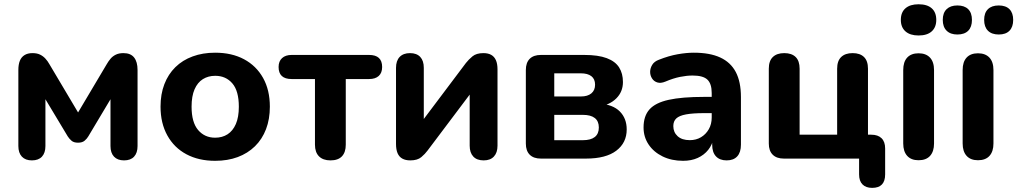

<svg xmlns="http://www.w3.org/2000/svg" viewBox="-20 -750 4812 908"><path d="M130.8 8.5Q100.2 8.5 83.5 -9.2Q66.8 -27 66.8 -59.5V-419Q66.8 -444.8 73.8 -462.4Q80.8 -480 95.9 -489.4Q111 -498.8 133.5 -498.8Q154.8 -498.8 169.2 -491.8Q183.8 -484.8 194.6 -473Q205.5 -461.2 213.8 -446.2L349.2 -218.2L484.5 -446Q492.5 -460 502.4 -471.9Q512.2 -483.8 527.1 -491.2Q542 -498.8 563.8 -498.8Q598 -498.8 614.2 -478.1Q630.5 -457.5 630.5 -419V-59.5Q630.5 -27 614.1 -9.2Q597.8 8.5 566.5 8.5Q536 8.5 519.2 -9.2Q502.5 -27 502.5 -59.5V-322H527.2L397.5 -104.8Q391.5 -94.5 380.5 -84.9Q369.5 -75.2 349 -75.2Q328.5 -75.2 317.9 -84.8Q307.2 -94.2 300.5 -104.8L170 -322H194.8V-59.5Q194.8 -27 178.4 -9.2Q162 8.5 130.8 8.5Z M997.4 10.5Q919.5 10.5 861.5 -20.5Q803.5 -51.5 771.4 -109.4Q739.2 -167.3 739.2 -245.8Q739.2 -304.8 757.3 -351.8Q775.3 -398.8 809.3 -432.3Q843.4 -465.8 891.2 -483.2Q938.9 -500.8 997.4 -500.8Q1076.2 -500.8 1134.1 -469.8Q1192 -438.8 1224.1 -381.5Q1256.2 -324.2 1256.2 -245.6Q1256.2 -186.6 1238.1 -139.2Q1220 -91.8 1185.8 -58.3Q1151.6 -24.8 1104 -7.1Q1056.5 10.5 997.4 10.5ZM997.5 -98.8Q1031.1 -98.8 1056.2 -114.9Q1081.2 -131 1095.4 -163.5Q1109.5 -196 1109.5 -245.4Q1109.5 -320.2 1078.6 -355.9Q1047.8 -391.5 997.8 -391.5Q964.8 -391.5 939.5 -375.8Q914.2 -360 900.1 -327.6Q886 -295.2 886 -245.6Q886 -171.5 916.9 -135.1Q947.8 -98.8 997.5 -98.8Z M1542.8 8.5Q1507.8 8.5 1488.6 -10.6Q1469.5 -29.8 1469.5 -65.8V-376.2H1359.2Q1297.5 -376.2 1297.5 -433.2Q1297.5 -460.2 1313.9 -475.2Q1330.2 -490.2 1359.2 -490.2H1725.5Q1787.2 -490.2 1787.2 -433.2Q1787.2 -405.5 1771.2 -390.9Q1755.2 -376.2 1725.5 -376.2H1615.2V-65.8Q1615.2 -29.8 1597 -10.6Q1578.8 8.5 1542.8 8.5Z M1920.2 8.5Q1898 8.5 1882.9 0.2Q1867.8 -8 1860.2 -25.4Q1852.8 -42.8 1852.8 -69.2V-429.2Q1852.8 -462.8 1870.1 -480.8Q1887.5 -498.8 1919 -498.8Q1950.5 -498.8 1967.4 -480.8Q1984.2 -462.8 1984.2 -429.2V-151.8H1957.5L2183.5 -452.2Q2195.8 -468 2214.2 -483.4Q2232.8 -498.8 2266 -498.8Q2288.5 -498.8 2303.1 -490.5Q2317.8 -482.2 2325.2 -465.4Q2332.8 -448.5 2332.8 -421.8V-61Q2332.8 -28.2 2315.9 -9.9Q2299 8.5 2267.5 8.5Q2235 8.5 2218.1 -9.9Q2201.2 -28.2 2201.2 -61V-339.2H2228.8L2002 -38Q1990.5 -22.2 1972.4 -6.9Q1954.2 8.5 1920.2 8.5Z M2538 0Q2503.5 0 2485.1 -18.4Q2466.8 -36.8 2466.8 -71.2V-419Q2466.8 -453.5 2485.1 -471.9Q2503.5 -490.2 2538 -490.2H2743.2Q2809 -490.2 2849.4 -475Q2889.8 -459.8 2907.9 -431.1Q2926 -402.5 2926 -362Q2926 -316.2 2894.9 -285Q2863.8 -253.8 2812.2 -246V-260.8Q2878.8 -255.8 2911.2 -222.9Q2943.8 -190 2943.8 -138Q2943.8 -74.8 2894.6 -37.4Q2845.5 0 2751.2 0ZM2601.2 -87H2736.5Q2773.8 -87 2792.9 -102.1Q2812 -117.2 2812 -147Q2812 -176.8 2792.9 -191.8Q2773.8 -206.8 2736.5 -206.8H2601.2ZM2601.2 -293.8H2727.5Q2759 -293.8 2776.6 -308.4Q2794.2 -323 2794.2 -349.5Q2794.2 -376.2 2776.6 -389.8Q2759 -403.2 2727.5 -403.2H2601.2Z M3210.5 10.5Q3156 10.5 3113.6 -10.2Q3071.2 -31 3047.4 -66.6Q3023.5 -102.2 3023.5 -147.2Q3023.5 -201.2 3051.5 -232.6Q3079.5 -264 3142.2 -277.9Q3205 -291.8 3309.8 -291.8H3361.8V-215H3310.2Q3257.2 -215 3224.9 -209.1Q3192.5 -203.2 3178.4 -190Q3164.2 -176.8 3164.2 -153.8Q3164.2 -124.5 3184.6 -105.9Q3205 -87.2 3242.2 -87.2Q3272 -87.2 3295.1 -101Q3318.2 -114.8 3332 -138.9Q3345.8 -163 3345.8 -194.5V-309.8Q3345.8 -354.5 3325.2 -373.6Q3304.8 -392.8 3255.5 -392.8Q3228.2 -392.8 3196.2 -386.4Q3164.2 -380 3127 -364.2Q3105 -355 3088.6 -360.1Q3072.2 -365.2 3063.4 -379.4Q3054.5 -393.5 3054.6 -410.5Q3054.8 -427.5 3064.5 -443.5Q3074.2 -459.5 3096.2 -467.5Q3142.8 -486 3184.6 -493.4Q3226.5 -500.8 3261 -500.8Q3337 -500.8 3386.1 -478.1Q3435.2 -455.5 3459.6 -409.4Q3484 -363.2 3484 -291V-65.8Q3484 -29.8 3466.6 -10.6Q3449.2 8.5 3416.5 8.5Q3383.8 8.5 3365.9 -10.6Q3348 -29.8 3348 -65.8V-105L3355.2 -99.8Q3349 -66 3329.4 -41.4Q3309.8 -16.8 3279.6 -3.1Q3249.5 10.5 3210.5 10.5Z M4104.5 138.5Q4075.2 138.5 4059 122.3Q4042.8 106.1 4042.8 74.8V0H3687Q3652.7 0 3634.2 -18.5Q3615.8 -36.9 3615.8 -71.2V-425.2Q3615.8 -462 3634.9 -480.4Q3654 -498.8 3689 -498.8Q3724 -498.8 3742.8 -480.4Q3761.5 -462 3761.5 -425.2V-113H3939V-425.2Q3939 -462 3958.1 -480.4Q3977.2 -498.8 4012.2 -498.8Q4047.2 -498.8 4066 -480.4Q4084.8 -462 4084.8 -425.2V-44.5L4017 -113H4100Q4131.9 -113 4148.9 -96.4Q4166 -79.8 4166 -47.8V74.8Q4166 138.5 4104.5 138.5Z M4324 7.8Q4289 7.8 4270.2 -13Q4251.5 -33.8 4251.5 -71.5V-418.8Q4251.5 -457.2 4270.2 -477.6Q4289 -498 4324 -498Q4359 -498 4378.1 -477.6Q4397.2 -457.2 4397.2 -418.8V-71.5Q4397.2 -33.8 4378.6 -13Q4360 7.8 4324 7.8ZM4324 -582.2Q4284 -582.2 4262.1 -601.6Q4240.2 -621 4240.2 -656Q4240.2 -691.8 4262.1 -710.8Q4284 -729.8 4324 -729.8Q4364.8 -729.8 4386.2 -710.8Q4407.8 -691.8 4407.8 -656Q4407.8 -621 4386.2 -601.6Q4364.8 -582.2 4324 -582.2Z M4605 7.8Q4570 7.8 4551.2 -13Q4532.5 -33.8 4532.5 -71.5V-418.8Q4532.5 -457.2 4551.2 -477.6Q4570 -498 4605 -498Q4640 -498 4659.1 -477.6Q4678.2 -457.2 4678.2 -418.8V-71.5Q4678.2 -33.8 4659.6 -13Q4641 7.8 4605 7.8ZM4703.4 -586.8Q4670 -586.8 4652.1 -604.8Q4634.2 -622.8 4634.2 -655.9Q4634.2 -689 4652.1 -706.6Q4670 -724.2 4703.1 -724.2Q4736.3 -724.2 4753.9 -706.6Q4771.5 -688.9 4771.5 -655.7Q4771.5 -622.5 4753.9 -604.6Q4736.4 -586.8 4703.4 -586.8ZM4507.6 -586.8Q4474.9 -586.8 4456.7 -604.8Q4438.5 -622.8 4438.5 -655.9Q4438.5 -689 4456.7 -706.6Q4474.9 -724.2 4507.6 -724.2Q4541 -724.2 4558.8 -706.6Q4576.5 -688.9 4576.5 -655.7Q4576.5 -622.5 4558.8 -604.6Q4541 -586.8 4507.6 -586.8Z"/></svg>

Font: Nunito ExtraLight
Style: Regular
Weight: 200
Designer: Vernon Adams
Foundry: Vernon Adams
Version: Version 3.602;April 4, 2023;FontCreator 14.0.0.2856 64-bit